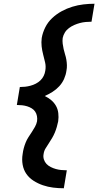

<svg xmlns="http://www.w3.org/2000/svg" viewBox="-20 -853 540 1026"><path d="M321 153Q292 153 264 149.5Q236 146 209.5 137Q183 128 159.5 113Q136 98 121 76.5Q106 55 101 27Q96 -1 101 -30Q103 -46 107 -61Q111 -76 117 -91Q123 -106 132 -120Q141 -134 150 -147.5Q159 -161 167 -175.5Q175 -190 178 -205Q180 -219 177.5 -232.5Q175 -246 168 -256.5Q161 -267 149.5 -274Q138 -281 125 -285Q112 -289 98 -290.5Q84 -292 70 -292L86 -388Q100 -388 114 -389.5Q128 -391 143 -395Q158 -399 171.5 -406Q185 -413 196 -423.5Q207 -434 213.5 -447.5Q220 -461 222 -475Q226 -498 221 -519.5Q216 -541 210.5 -562Q205 -583 202.5 -605Q200 -627 203 -650Q208 -679 222 -707Q236 -735 259 -756.5Q282 -778 309.5 -793Q337 -808 366.5 -817Q396 -826 426 -829.5Q456 -833 485 -833L469 -737Q454 -737 438 -735.5Q422 -734 407 -730Q392 -726 377 -719.5Q362 -713 348.5 -703Q335 -693 326.5 -679Q318 -665 315 -650Q313 -634 315 -619.5Q317 -605 320 -591Q323 -577 327.5 -563Q332 -549 334.5 -534.5Q337 -520 337.5 -505Q338 -490 335 -475Q332 -453 322.5 -431.5Q313 -410 297 -392.5Q281 -375 260.5 -362Q240 -349 219 -340Q238 -331 253.5 -318Q269 -305 279 -287.5Q289 -270 291.5 -248.5Q294 -227 291 -205Q288 -190 283.5 -174.5Q279 -159 273 -144.5Q267 -130 258.5 -115.5Q250 -101 241 -87.5Q232 -74 223.5 -60Q215 -46 213 -30Q210 -15 214.5 -1Q219 13 228.5 23Q238 33 251 39.5Q264 46 278 50Q292 54 307 55.5Q322 57 337 57Z"/></svg>

Font: Iosevka Term Curly
Style: Bold Italic
Weight: 700
Italic angle: -9°
Designer: Belleve Invis
Foundry: Belleve Invis
Version: Version 32.3.0